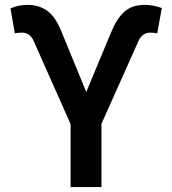

<svg xmlns="http://www.w3.org/2000/svg" viewBox="-20 -757 697 777"><path d="M265.6 0V-254.9L116.2 -591.3Q101.1 -625 68.4 -625Q61.5 -625 52.2 -624Q43 -623 40 -621.6L22.5 -723.1Q39.1 -730 55.4 -733.6Q71.8 -737.3 91.8 -737.3Q136.2 -737.3 170.2 -714.1Q204.1 -690.9 229.5 -627L329.1 -384.8L428.7 -624Q451.2 -680.2 482.4 -708.7Q513.7 -737.3 564.9 -737.3Q583.5 -737.3 600.8 -733.9Q618.2 -730.5 634.8 -724.6L616.2 -621.6Q613.8 -623 604.7 -624Q595.7 -625 588.9 -625Q555.7 -625 540.5 -591.3L390.6 -255.9V0Z"/></svg>

Font: Inter Display SemiBold
Style: Regular
Weight: 600
Designer: Rasmus Andersson
Foundry: rsms
Version: Version 4.001;git-9221beed3